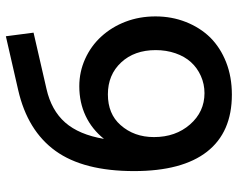

<svg xmlns="http://www.w3.org/2000/svg" viewBox="-96 -684 791 638"><g transform="rotate(-90 299.0 -365.5)"><path d="M497 -741 318 -700Q183 -669 116 -576Q49 -483 49 -315Q49 -155 113.5 -72.5Q178 10 303 10Q362 10 410.5 -9Q459 -28 493 -62Q526 -96 544.5 -143Q563 -190 563 -244Q563 -297 545.5 -343Q528 -389 496 -424Q465 -458 422 -477.5Q379 -497 331 -497Q277 -497 232.5 -476Q188 -455 156 -415Q170 -498 210.5 -544Q251 -590 322 -606L509 -649ZM202 -360Q239 -402 304 -402Q369 -402 410 -358Q451 -314 451 -243Q451 -208 440.5 -177.5Q430 -147 411 -126Q392 -105 365 -93Q338 -81 308 -81Q246 -81 204 -129Q162 -177 162 -249Q162 -315 202 -360Z"/></g></svg>

Font: RT Raleway SemiBold
Style: Regular
Weight: 400
Designer: Matt McInerney, Pablo Impallari, Rodrigo Fuenzalida — Edited by Milan Moffatt in April 2016
Foundry: Matt McInerney, Pablo Impallari, Rodrigo Fuenzalida — Edited by Milan Moffatt in April 2016
Version: Version 3.001